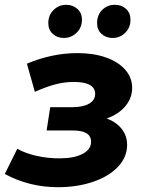

<svg xmlns="http://www.w3.org/2000/svg" viewBox="-39 -769 604 799"><path d="M490 -166Q490 -116 453 -76Q416 -36 350 -13Q284 10 202 10Q83 10 -19 -45L33 -150Q66 -131 112.5 -120.5Q159 -110 208 -110Q269 -110 304.5 -128.5Q340 -147 340 -179Q340 -226 265 -226H155L170 -323H262Q306 -323 331.5 -337.5Q357 -352 357 -378Q357 -428 268 -428Q231 -428 193.5 -418.5Q156 -409 106 -387L73 -504Q178 -548 283 -548Q350 -548 401.5 -530Q453 -512 482 -479Q511 -446 511 -403Q511 -361 482.5 -327Q454 -293 405 -276Q445 -261 467.5 -232.5Q490 -204 490 -166ZM162 -673Q162 -706 184 -727.5Q206 -749 236 -749Q264 -749 283 -732Q302 -715 302 -687Q302 -654 279.5 -632.5Q257 -611 227 -611Q199 -611 180.5 -628Q162 -645 162 -673ZM365 -673Q365 -707 386.5 -728Q408 -749 439 -749Q467 -749 485.5 -732Q504 -715 504 -687Q504 -654 482 -632.5Q460 -611 430 -611Q402 -611 383.5 -628Q365 -645 365 -673Z"/></svg>

Font: Montserrat Alternates
Style: Bold Italic
Weight: 700
Italic angle: -11.3°
Designer: Julieta Ulanovsky
Foundry: Julieta Ulanovsky
Version: Version 7.200